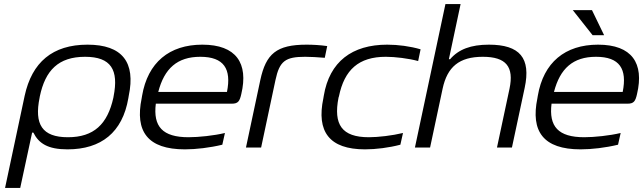

<svg xmlns="http://www.w3.org/2000/svg" viewBox="-20 -730 3182 950"><path d="M615 -244 617 -256C652 -422 585 -509 413 -509C240 -509 138 -422 102 -256L5 200H80L139 -74H145C172 -20 217 9 314 9C481 9 586 -75 615 -244ZM176 -247 177 -253C204 -382 269 -449 401 -449C530 -449 568 -384 542 -253L541 -247C512 -115 444 -51 316 -51C188 -51 149 -115 176 -247Z M1174 -265C1210 -417 1149 -509 981 -509C818 -509 711 -421 683 -256L681 -244C647 -80 710 9 895 9C950 9 1018 1 1080 -14L1093 -72C1039 -59 963 -51 913 -51C784 -51 737 -104 751 -217H1127C1158 -217 1166 -229 1174 -265ZM763 -275C793 -391 857 -449 971 -449C1088 -449 1126 -389 1103 -275Z M1490 -449C1513 -449 1554 -447 1587 -444L1599 -502C1565 -507 1528 -509 1497 -509C1348 -509 1296 -464 1268 -334L1197 0H1272L1343 -334C1363 -428 1392 -449 1490 -449Z M1582 -256 1580 -244C1545 -79 1609 9 1786 9C1840 9 1904 1 1961 -14L1974 -72C1920 -59 1851 -51 1805 -51C1671 -51 1629 -114 1655 -247L1657 -253C1684 -385 1755 -449 1889 -449C1935 -449 2001 -441 2049 -428L2061 -486C2010 -501 1950 -509 1896 -509C1722 -509 1610 -425 1582 -256Z M2184 -710 2033 0H2108L2170 -291C2193 -399 2252 -449 2369 -449C2484 -449 2524 -400 2501 -291L2439 0H2513L2576 -295C2608 -443 2552 -509 2399 -509C2310 -509 2249 -486 2207 -437H2201L2259 -710Z M3132 -265C3168 -417 3107 -509 2939 -509C2776 -509 2669 -421 2641 -256L2639 -244C2605 -80 2668 9 2853 9C2908 9 2976 1 3038 -14L3051 -72C2997 -59 2921 -51 2871 -51C2742 -51 2695 -104 2709 -217H3085C3116 -217 3124 -229 3132 -265ZM2721 -275C2751 -391 2815 -449 2929 -449C3046 -449 3084 -389 3061 -275ZM2814 -680 2912 -556H2969L2909 -680Z"/></svg>

Font: LT Wave Light
Style: Italic
Weight: 300
Designer: Daniel Lyons
Version: Version 2.5 (Glyphs App)